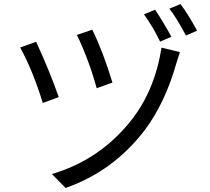

<svg xmlns="http://www.w3.org/2000/svg" viewBox="-20 -874 1040 951"><path d="M437 -727Q491 -617 537 -465L459 -437Q420 -578 361 -701ZM871 -616 853 -559Q798 -365 698 -231Q542 -26 305 57L237 -12Q475 -82 630 -278Q747 -427 780 -638ZM159 -667Q225 -524 271 -393L192 -364Q143 -523 80 -639ZM748 -826Q786 -770 829 -692L773 -668Q738 -741 693 -803ZM874 -854Q915 -799 956 -722L901 -698Q852 -790 819 -831Z"/></svg>

Font: Source Han Sans K Regular
Style: Regular
Weight: 400
Designer: Ryoko NISHIZUKA  (kana & ideographs); Paul D. Hunt (Latin, Greek & Cyrillic); Wenlong ZHANG  (bopomofo); Sandoll Communi
Foundry: Adobe Systems Incorporated
Version: Version 1.00 July 18, 2014, initial release